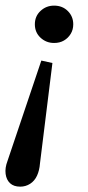

<svg xmlns="http://www.w3.org/2000/svg" viewBox="-32 -451 319 693"><path d="M157.2 -223.6 112.3 138.7Q110.4 164.1 101.6 183.1Q92.8 202.1 76.7 212.4Q60.5 222.7 41 222.7Q17.6 222.7 4.4 210.4Q-8.8 198.2 -11.7 176.8Q-14.6 155.3 -4.9 129.9L117.2 -232.4ZM163.1 -430.7Q193.4 -430.7 212.9 -411.1Q232.4 -391.6 232.4 -363.3Q232.4 -343.8 223.1 -328.6Q213.9 -313.5 198.7 -304.7Q183.6 -295.9 163.1 -295.9Q134.8 -295.9 114.3 -314.9Q93.8 -334 93.8 -363.3Q93.8 -392.6 114.3 -411.6Q134.8 -430.7 163.1 -430.7Z"/></svg>

Font: Crimson Pro Medium
Style: Italic
Weight: 500
Italic angle: -12°
Designer: Jacques Le Bailly
Foundry: Baron von Fonthausen
Version: Version 1.003